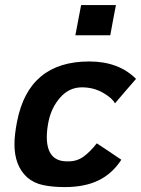

<svg xmlns="http://www.w3.org/2000/svg" viewBox="-20 -742 562 765"><path d="M303.2 -721.7H441.9Q438 -701.7 430.4 -661.6Q422.9 -621.6 419.4 -601.6H280.3Q284.2 -621.6 291.7 -661.6Q299.3 -701.7 303.2 -721.7ZM173.3 -257.8Q166.5 -224.1 166.5 -196.3Q166.5 -99.1 247.1 -99.1H252.9Q286.6 -99.1 312.5 -117.7Q338.4 -136.2 365.7 -170.9Q382.3 -160.2 414.8 -138.4Q447.3 -116.7 463.4 -105.5Q427.7 -50.3 372.8 -23.4Q317.9 3.4 238.3 3.4Q189.9 3.4 152.3 -4.4Q114.7 -12.2 87.9 -35.6Q37.6 -82 37.6 -167Q37.6 -204.6 47.9 -257.3Q94.2 -497.1 335.4 -497.1Q452.6 -497.1 522 -427.7Q507.8 -411.6 479.7 -378.9Q451.7 -346.2 438 -330.1Q428.7 -350.1 390.9 -372.1Q353 -394 306.6 -394Q255.9 -394 220.5 -354.2Q185.1 -314.5 173.3 -257.8Z"/></svg>

Font: Fantasque Sans Mono
Style: Bold Italic
Weight: 700
Italic angle: -11°
Monospace: yes
Designer: Jany Belluz
Version: Version 1.7.1